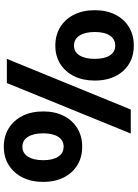

<svg xmlns="http://www.w3.org/2000/svg" viewBox="123 -829 722 1008"><g transform="rotate(90 484.0 -325.0)"><path d="M33.5 -461.5Q33.5 -523 56.8 -569.2Q80 -615.5 122 -641Q164 -666.5 219.5 -666.5Q302.5 -666.5 352.8 -610.2Q403 -554 403 -461.5Q403 -399.5 380 -353Q357 -306.5 315.8 -280.5Q274.5 -254.5 219.5 -254.5Q164 -254.5 122 -280.5Q80 -306.5 56.8 -353Q33.5 -399.5 33.5 -461.5ZM555 -650.5H681L416 0H289ZM289 -461.5Q289 -512.5 270.8 -540.8Q252.5 -569 219.5 -569Q185.5 -569 166.8 -540.8Q148 -512.5 148 -461.5Q148 -410.5 166.8 -381.5Q185.5 -352.5 219.5 -352.5Q252.5 -352.5 270.8 -381.5Q289 -410.5 289 -461.5ZM565 -191Q565 -252.5 588.2 -298.5Q611.5 -344.5 653.2 -370Q695 -395.5 750.5 -395.5Q805.5 -395.5 847 -370Q888.5 -344.5 911.8 -298.5Q935 -252.5 935 -191Q935 -129 911.8 -82.5Q888.5 -36 847 -10Q805.5 16 750.5 16Q695 16 653.2 -10Q611.5 -36 588.2 -82.5Q565 -129 565 -191ZM821 -191Q821 -242 802.2 -270Q783.5 -298 750.5 -298Q717 -298 698.5 -270Q680 -242 680 -191Q680 -139.5 698.5 -110.5Q717 -81.5 750.5 -81.5Q783.5 -81.5 802.2 -110.5Q821 -139.5 821 -191Z"/></g></svg>

Font: Overused Grotesk
Style: Bold
Weight: 710
Version: Version 0.004